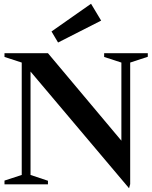

<svg xmlns="http://www.w3.org/2000/svg" viewBox="-20 -984 813 1025"><path d="M669 21 143 -602V-50L236 -19V0H4V-20L96 -50V-650L4 -680V-700H236L628 -233V-650L536 -680V-700H769V-681L675 -650V-1ZM290 -757 255 -816 466 -964 520 -874Z"/></svg>

Font: Wittgenstein Semibold
Style: Regular
Weight: 600
Designer: Jörg Drees
Foundry: Jörg Drees
Version: Version 1.303; ttfautohint (v1.8.4.7-5d5b)